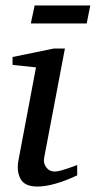

<svg xmlns="http://www.w3.org/2000/svg" viewBox="-20 -672 351 704"><path d="M263 -29Q175 12 117 12Q70 12 55 -16.5Q40 -45 48 -86L112 -425L26 -434V-463L177 -494H218L142 -94Q138 -74 149.5 -58.5Q161 -43 181 -43Q191 -43 208 -48Q225 -53 243 -59.5Q261 -66 263 -67ZM311 -652 298 -586H93L107 -652Z"/></svg>

Font: Veleka
Style: Italic
Weight: 400
Italic angle: -12°
Designer: Stefan Peev, Context Ltd, 2016; SIL International, 1997-2014.
Foundry: Stefan Peev, Context Ltd, 2016
Version: Version 1.000